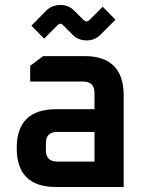

<svg xmlns="http://www.w3.org/2000/svg" viewBox="-20 -750 587 770"><path d="M205 0Q47 0 47 -156Q47 -312 205 -312H359V-377Q359 -423 313 -423H101V-486L153 -525H319Q476 -525 476 -367V0ZM164 -148Q164 -102 210 -102H359V-221H210Q164 -221 164 -176ZM106 -647 166 -708Q189 -730 222 -730Q255 -730 277 -708L315 -670Q322 -664 327 -664Q332 -664 339 -670L392 -723L443 -671L382 -610Q360 -588 327 -588Q294 -588 272 -610L234 -648Q228 -655 222.5 -655Q217 -655 210 -648L157 -595Z"/></svg>

Font: Oxanium ExtraLight SemiBold
Style: Regular
Weight: 600
Version: Version 2.000